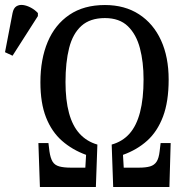

<svg xmlns="http://www.w3.org/2000/svg" viewBox="-123 -745 730 765"><path d="M36 0 30 -175H70L74 -142Q78 -115 86.5 -101Q95 -87 113 -82Q131 -77 160 -77H217L220 -128Q165 -148 124 -184Q83 -220 60.5 -277Q38 -334 38 -417Q38 -509 67 -578Q96 -647 153.5 -686Q211 -725 295 -725Q374 -725 431 -688Q488 -651 518.5 -584.5Q549 -518 549 -428Q549 -340 526.5 -280.5Q504 -221 463.5 -184.5Q423 -148 367 -128L370 -77H430Q458 -77 475 -82Q492 -87 501 -101Q510 -115 513 -142L517 -175H557L552 0H328L322 -169Q365 -181 393 -212.5Q421 -244 435 -298Q449 -352 449 -429Q449 -498 434.5 -553Q420 -608 386.5 -640.5Q353 -673 295 -673Q236 -673 201.5 -642Q167 -611 152.5 -554Q138 -497 138 -418Q138 -346 152 -294.5Q166 -243 194.5 -212Q223 -181 265 -169L259 0ZM-73 -523 -103 -537 -73 -693Q-69 -713 -57.5 -720Q-46 -727 -31 -725Q-16 -723 0 -714.5Q16 -706 28 -693V-681Z"/></svg>

Font: Noto Serif ExtraCondensed
Style: Regular
Weight: 400
Width: 2
Designer: Monotype Design Team
Foundry: Monotype Imaging Inc.
Version: Version 2.013